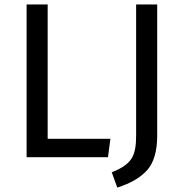

<svg xmlns="http://www.w3.org/2000/svg" viewBox="-20 -709 824 866"><path d="M100 -689V0H467L478 -83H195V-689ZM689 -689H594V-100C594 -5 575 32 484 68L509 137C570 118 615 91 645 57C674 23 689 -28 689 -96Z"/></svg>

Font: Fira Sans
Style: Regular
Weight: 400
Designer: Carrois Corporate & Edenspiekermann AG
Foundry: Carrois Corporate GbR & Edenspiekermann AG
Version: Version 4.203